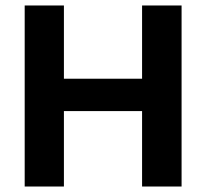

<svg xmlns="http://www.w3.org/2000/svg" viewBox="-20 -680 752 700"><path d="M498 0V-660H642V0ZM70 0V-660H213V0ZM157 -275V-393H558V-275Z"/></svg>

Font: Bricolage Grotesque 24pt
Style: Bold
Weight: 700
Designer: Mathieu Triay
Foundry: Atelier Triay
Version: Version 1.001;gftools[0.9.33.dev8+g029e19f]